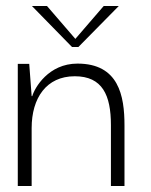

<svg xmlns="http://www.w3.org/2000/svg" viewBox="-20 -617 500 637"><path d="M85 0V-192C85 -292 134 -364 228 -364C320 -364 348 -301 348 -202V0H393V-201C393 -299 374 -406 237 -406C141 -406 95 -326 87 -298H85L77 -405H39V0ZM219 -461H240L374 -597H324L230 -488L136 -597H86Z"/></svg>

Font: OSH Darker Grotesque
Style: Regular
Weight: 400
Designer: Gabriel Lam
Foundry: TypeRant
Version: Version 1.000;Glyphs 3.1.1 (3148)